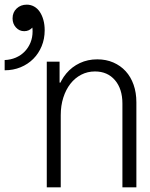

<svg xmlns="http://www.w3.org/2000/svg" viewBox="-26 -805 646 825"><path d="M175 0H235V-310Q235 -351 246 -385.5Q257 -420 276.5 -445Q296 -470 323 -484Q350 -498 382 -498Q436 -498 468 -460.5Q500 -423 500 -360V0H560V-365Q560 -407 548 -441Q536 -475 514 -499Q492 -523 461 -536.5Q430 -550 392 -550Q351 -550 317 -534Q283 -518 259 -489.5Q235 -461 221.5 -420.5Q208 -380 208 -330L238 -450H230V-540H175ZM-6 -547V-503Q31 -503 62.5 -516Q94 -529 117 -552Q140 -575 153 -606.5Q166 -638 166 -675Q166 -699 160.5 -719Q155 -739 145 -754Q135 -769 120.5 -777Q106 -785 89 -785Q63 -785 45.5 -768.5Q28 -752 28 -726Q28 -703 42.5 -687Q57 -671 78 -671Q99 -671 113 -686.5Q127 -702 127 -725L91 -741Q102 -727 108 -709Q114 -691 114 -670Q114 -644 105 -622Q96 -600 80 -583.5Q64 -567 42 -557.5Q20 -548 -6 -547Z"/></svg>

Font: CommitMonoV142 ExtLt
Style: Regular
Weight: 200
Monospace: yes
Designer: Eigil Nikolajsen
Foundry: Eigil Nikolajsen
Version: Version 1.142